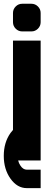

<svg xmlns="http://www.w3.org/2000/svg" viewBox="-20 -850 284 1017"><path d="M48.8 -781.2Q48.8 -801.3 63.2 -815.7Q77.6 -830.1 97.7 -830.1H146.5Q166.5 -830.1 180.9 -815.7Q195.3 -801.3 195.3 -781.2V-732.4Q195.3 -712.4 180.9 -698Q166.5 -683.6 146.5 -683.6H97.7Q77.6 -683.6 63.2 -698Q48.8 -712.4 48.8 -732.4ZM48.8 -161.6V-634.8H195.3V0H76.2Q79.6 14.6 87.9 26.9Q102.1 48.8 122.1 48.8H195.3V146.5H122.1Q71.3 146.5 35.6 96.4Q0 46.4 0 -24.4Q0 -95.2 35.6 -145.5Q42 -154.3 48.8 -161.6Z"/></svg>

Font: Audex
Style: Regular
Weight: 400
Designer: GGBotNet
Foundry: GGBotNet
Version: 1.00